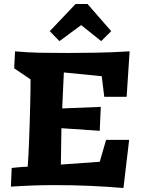

<svg xmlns="http://www.w3.org/2000/svg" viewBox="-20 -942 716 972"><path d="M303.2 -575.2 294.9 -393.1 490.2 -400.9 484.9 -279.8 291 -293 288.1 -108.9 484.9 -123 517.1 -233.9H633.8L605 9.8Q524.4 2.9 437.3 -1Q350.1 -4.9 256.8 -4.9Q199.7 -4.9 146.7 -2.9Q93.8 -1 35.2 2.9L39.1 -91.8L68.4 -94.7Q81.1 -95.7 95 -96.9Q108.9 -98.1 120.1 -98.1Q122.1 -121.6 124 -157.5Q126 -193.4 127.4 -235.4Q128.9 -277.3 130.4 -322Q131.8 -366.7 132.8 -408Q133.8 -449.2 134.3 -483.9Q134.8 -518.6 134.8 -540L51.8 -596.2L56.2 -682.1Q117.2 -676.3 183.3 -675Q249.5 -673.8 320.8 -673.8Q387.2 -673.8 468.8 -675.3Q550.3 -676.8 636.2 -682.1L621.1 -452.1H507.8L495.1 -556.2ZM280.8 -733.9 231.9 -784.2 362.8 -921.9H422.9L543 -784.2L492.2 -733.9L391.1 -814.9Z"/></svg>

Font: Simonetta
Style: Black Italic
Weight: 900
Italic angle: -2°
Designer: Gayaneh Bagdasaryan
Foundry: Brownfox
Version: Version 1.002